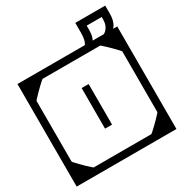

<svg xmlns="http://www.w3.org/2000/svg" viewBox="-185 -828 901 950"><g transform="rotate(-30 265.0 -352.5)"><path d="M-20 -279H20V-120Q20 -118.5 27.8 -110Q35.5 -101.5 47 -89.8Q58.5 -78 70.5 -66.5Q82.5 -55 91 -47.5Q99.5 -40 101 -40Q101 -40 101 -40Q101 -40 101 -40Q101 -40 101 -40Q101 -40 118.2 -40Q135.5 -40 161 -40Q186.5 -40 212 -40Q237.5 -40 254.8 -40Q272 -40 272 -40Q272 -30.5 272 -20.2Q272 -10 272 0Q272 0 272 0Q272 0 272 0Q272 0 272 0Q272 0 272 0Q272 0 272 0Q268.5 0 246 0Q223.5 0 190.2 0Q157 0 120.8 0Q84.5 0 52.5 0Q20.5 0 0.2 0Q-20 0 -20 0Q-20 0 -20 0Q-20 0 -20 0Q-20 0 -20 0Q-20 0 -20 0Q-20 0 -20 -20.2Q-20 -40.5 -20 -72.2Q-20 -104 -20 -139.5Q-20 -175 -20 -206.8Q-20 -238.5 -20 -258.8Q-20 -279 -20 -279ZM550 -279Q550 -279 550 -258.8Q550 -238.5 550 -206.8Q550 -175 550 -139.5Q550 -104 550 -72.2Q550 -40.5 550 -20.2Q550 0 550 0Q550 0 550 0Q550 0 550 0Q550 0 550 0Q550 0 550 0Q550 0 529.8 0Q509.5 0 477.5 0Q445.5 0 409.2 0Q373 0 339.8 0Q306.5 0 284 0Q261.5 0 258 0Q258 0 258 0Q258 0 258 0Q258 0 258 0Q258 0 258 0Q258 0 258 0Q258 -10 258 -20.2Q258 -30.5 258 -40Q258 -40 275.2 -40Q292.5 -40 318 -40Q343.5 -40 369 -40Q394.5 -40 411.8 -40Q429 -40 429 -40Q429 -40 429 -40Q429 -40 429 -40Q429 -40 429 -40Q430.5 -40 439 -47.5Q447.5 -55 459.5 -66.5Q471.5 -78 483 -89.8Q494.5 -101.5 502.2 -110Q510 -118.5 510 -120V-279ZM-20 -307Q-20 -307 -20 -327.2Q-20 -347.5 -20 -379.2Q-20 -411 -20 -446.5Q-20 -482 -20 -513.8Q-20 -545.5 -20 -565.8Q-20 -586 -20 -586Q-20 -586 -20 -586Q-20 -586 -20 -586Q-20 -586 -20 -586Q-20 -586 -20 -586Q-20 -586 0.2 -586Q20.5 -586 52.5 -586Q84.5 -586 120.8 -586Q157 -586 190.2 -586Q223.5 -586 246 -586Q268.5 -586 272 -586Q272 -586 272 -586Q272 -586 272 -586Q272 -586 272 -586Q272 -586 272 -586Q272 -586 272 -586Q272 -576.5 272 -566.2Q272 -556 272 -546Q272 -546 254.8 -546Q237.5 -546 212 -546Q186.5 -546 161 -546Q135.5 -546 118.2 -546Q101 -546 101 -546Q101 -546 101 -546Q101 -546 101 -546Q101 -546 101 -546Q99.5 -546 91 -538.5Q82.5 -531 70.5 -519.5Q58.5 -508 47 -496.2Q35.5 -484.5 27.8 -476Q20 -467.5 20 -466V-307ZM550 -307H510V-466Q510 -467.5 502.2 -476Q494.5 -484.5 483 -496.2Q471.5 -508 459.5 -519.5Q447.5 -531 439 -538.5Q430.5 -546 429 -546Q429 -546 429 -546Q429 -546 429 -546Q429 -546 429 -546Q429 -546 411.8 -546Q394.5 -546 369 -546Q343.5 -546 318 -546Q292.5 -546 275.2 -546Q258 -546 258 -546Q258 -556 258 -566.2Q258 -576.5 258 -586Q258 -586 258 -586Q258 -586 258 -586Q258 -586 258 -586Q258 -586 258 -586Q258 -586 258 -586Q261.5 -586 284 -586Q306.5 -586 339.8 -586Q373 -586 409.2 -586Q445.5 -586 477.5 -586Q509.5 -586 529.8 -586Q550 -586 550 -586Q550 -586 550 -586Q550 -586 550 -586Q550 -586 550 -586Q550 -586 550 -586Q550 -586 550 -565.8Q550 -545.5 550 -513.8Q550 -482 550 -446.5Q550 -411 550 -379.2Q550 -347.5 550 -327.2Q550 -307 550 -307ZM550 -188H510Q510 -188 510 -203.8Q510 -219.5 510 -240.5Q510 -261.5 510 -277.2Q510 -293 510 -293Q510 -293 510 -293Q510 -293 510 -293Q510 -293 510 -293Q510 -293 510 -293Q510 -293 510 -308.8Q510 -324.5 510 -345.5Q510 -366.5 510 -382.2Q510 -398 510 -398H550ZM-20 -188V-398H20Q20 -398 20 -382.2Q20 -366.5 20 -345.5Q20 -324.5 20 -308.8Q20 -293 20 -293Q20 -293 20 -293Q20 -293 20 -293Q20 -293 20 -293Q20 -293 20 -293Q20 -293 20 -277.2Q20 -261.5 20 -240.5Q20 -219.5 20 -203.8Q20 -188 20 -188ZM245 -288Q245 -288 245 -300Q245 -312 245 -329.5Q245 -347 245 -364.5Q245 -382 245 -394Q245 -406 245 -406Q245 -406 245 -406Q245 -406 245 -406Q245 -408 245.2 -408.8Q245.5 -409.5 246.2 -409.8Q247 -410 249 -410Q254.5 -410 259.8 -410Q265 -410 270.2 -410Q275.5 -410 281 -410Q283 -410 283.8 -409.8Q284.5 -409.5 284.8 -408.8Q285 -408 285 -406Q285 -406 285 -406Q285 -406 285 -406Q285 -406 285 -394Q285 -382 285 -364.5Q285 -347 285 -329.5Q285 -312 285 -300Q285 -288 285 -288Q285 -288 285 -280.2Q285 -272.5 285 -260.5Q285 -248.5 285 -235Q285 -221.5 285 -209.5Q285 -197.5 285 -189.8Q285 -182 285 -182Q285 -182 285 -182Q285 -182 285 -182Q285 -180 284.8 -179.2Q284.5 -178.5 283.8 -178.2Q283 -178 281 -178Q273 -178 265.2 -178Q257.5 -178 249 -178Q247 -178 246.2 -178.2Q245.5 -178.5 245.2 -179.2Q245 -180 245 -182Q245 -182 245 -182Q245 -182 245 -182Q245 -182 245 -189.8Q245 -197.5 245 -209.5Q245 -221.5 245 -235Q245 -248.5 245 -260.5Q245 -272.5 245 -280.2Q245 -288 245 -288ZM351 -572Q367.5 -584 373.2 -602.8Q379 -621.5 379 -650Q379 -664.5 379 -678.8Q379 -693 379 -705Q400 -705 421.5 -705Q443 -705 466 -705Q466 -705 466 -705Q466 -705 466 -705Q466 -705 466 -705Q488 -705 509 -705Q530 -705 550 -705Q550 -696 550 -684.5Q550 -673 550 -660Q550 -621.5 536 -598.2Q522 -575 490.2 -564.5Q458.5 -554 406 -554L411 -572Q464.5 -574.5 485.8 -595.2Q507 -616 507 -652Q507 -656 507 -659Q507 -662 507 -665Q496.5 -665 487 -665Q477.5 -665 466 -665Q466 -665 466 -665Q466 -665 466 -665Q453.5 -665 442.5 -665Q431.5 -665 421 -665Q421 -660 421 -654Q421 -648 421 -642Q421 -616.5 415.5 -599.8Q410 -583 400 -573Z"/></g></svg>

Font: Honk
Style: Regular
Weight: 400
Designer: Noopur Datye & Yesha Goshar
Foundry: Ek Type
Version: Version 1.000